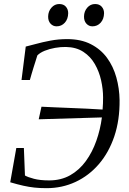

<svg xmlns="http://www.w3.org/2000/svg" viewBox="-20 -950 656 977"><path d="M217 7.5Q183 7.5 155.2 4.5Q127.5 1.5 98.5 -5Q69.5 -11.5 32 -22.5L63 -197H101.5L107 -57Q121.5 -48.5 152.8 -40.2Q184 -32 230 -32Q291 -32 337.5 -58.5Q384 -85 417 -130.5Q450 -176 470.2 -233.5Q490.5 -291 498.5 -352.5L177 -343L191 -407Q222 -405.5 260.5 -403.8Q299 -402 340.2 -400.5Q381.5 -399 423 -397Q464.5 -395 502 -392.5Q503.5 -407.5 504 -423.8Q504.5 -440 504.5 -454.5Q504.5 -496.5 494.5 -541.2Q484.5 -586 462.5 -624.2Q440.5 -662.5 404.2 -686.2Q368 -710 315.5 -711Q289 -711.5 260.5 -706.5Q232 -701.5 207.8 -691.8Q183.5 -682 170 -668Q166 -655 161 -639Q156 -623 150.5 -606Q145 -589 140.5 -572.8Q136 -556.5 132 -543H89.5L111 -713Q131 -717.5 163.2 -726.5Q195.5 -735.5 236.2 -743.2Q277 -751 321.5 -751Q392 -751 442.2 -725.2Q492.5 -699.5 524.5 -655.8Q556.5 -612 572 -556.2Q587.5 -500.5 588.5 -441Q589.5 -339 561.8 -256.5Q534 -174 483.2 -115Q432.5 -56 364.2 -24.2Q296 7.5 217 7.5ZM268 -816Q249.5 -816 237 -829.8Q224.5 -843.5 225 -866.5Q225.5 -892.5 241.8 -911Q258 -929.5 281.5 -929.5Q303.5 -929.5 315.2 -916Q327 -902.5 327 -883Q326.5 -853 309.8 -834.5Q293 -816 268 -816ZM450 -816Q432 -816 419.5 -829.8Q407 -843.5 407.5 -866.5Q408 -892.5 424 -911Q440 -929.5 464 -929.5Q485.5 -929.5 497.5 -916Q509.5 -902.5 509.5 -883Q509 -853 492.2 -834.5Q475.5 -816 450 -816Z"/></svg>

Font: Merriweather 72pt Light
Style: Italic
Weight: 300
Italic angle: -7.8°
Version: Version 2.101